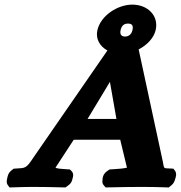

<svg xmlns="http://www.w3.org/2000/svg" viewBox="-20 -808 781 830"><path d="M552.7 -678C548.4 -659.5 536.4 -650 520.6 -650C504.7 -650 497.1 -659.5 501.4 -678C506.1 -698.3 516.7 -706 533.5 -706C549.7 -706 557.4 -698.7 552.7 -678ZM444.3 -589.8 123.9 -126.2C92.6 -78.4 89.1 -82 48.7 -79.4L39.2 -78.8L31.2 -72.7C15.1 -60.4 13.4 -47.3 11.4 -38.2C9.5 -29.6 5.6 -17.2 15.6 -5.3L21.5 2.4L32.5 2C60.6 1 95 0 121.1 0C163.9 0 210.3 1 251.2 2L263.1 2.3L273.3 -5.3C289.5 -16.2 291.3 -27.4 293.4 -35.3C295.8 -44.3 300.6 -57.4 288.2 -69.6L282 -75.6L271.4 -76.1C247.7 -77.1 226 -79.6 220 -82.7C220.3 -83.4 220.8 -84.5 221.7 -85.9L298.6 -203.7C299.9 -203.8 305.9 -204 311.7 -204H499.7L528.8 -83.2C516.9 -80 491.6 -77.4 464.3 -76.1L453.7 -75.5L444.9 -69.6C424 -55.6 423.6 -38.8 422.9 -28.2C422.5 -22.1 421.3 -13.9 430 -5.3L436.8 2.3L448.8 2C490 1 551.5 0 594.5 0C636.7 0 669.4 1 698.8 2L709.5 2.4L719 -5.3C732 -15.3 734.4 -25.1 736.7 -32.3C740.1 -42.7 746.3 -58.7 734.5 -72.7L729.4 -78.8L720.3 -79.4C685.4 -82 690.5 -74.1 683.3 -112.1L579.4 -594.4C615 -612.8 644.9 -643.3 652.9 -678C667.3 -740.2 618.1 -788 552.4 -788C486.5 -788 415.2 -739.2 401.1 -678C392.3 -640 411.5 -607.8 444.3 -589.8ZM455.2 -454.1 483.3 -294H358.6Z"/></svg>

Font: Linux Libertine Mono O 
Style: Mono Bold Oblique
Weight: 400
Italic angle: -13°
Designer: Philipp H. Poll
Foundry: Philipp H. Poll
Version: Version 5.1.7